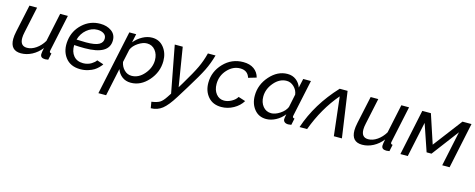

<svg xmlns="http://www.w3.org/2000/svg" viewBox="-34 -1211 5233 2115"><g transform="rotate(15 2582.5 -153.5)"><path d="M33 -122Q33 -157 44 -209L111 -522H198L135 -226Q126 -186 126 -157Q126 -66 204 -66Q255 -66 306 -101Q357 -136 392 -195L461 -522H549L461 -108Q459 -98 459 -95Q459 -77 481 -76L465 0Q435 4 430 4Q375 4 375 -40Q375 -59 386 -112Q341 -54 280 -22Q219 10 155 10Q33 10 33 -122Z M845 -62Q872 -62 897 -69.5Q922 -77 938 -87.5Q954 -98 966 -108Q978 -118 983 -126L988 -133L1064 -108Q1061 -103 1055.5 -95Q1050 -87 1030 -67Q1010 -47 985.5 -31.5Q961 -16 919.5 -3Q878 10 832 10Q717 10 659 -68.5Q601 -147 617 -262Q632 -375 717 -453Q802 -531 918 -531Q994 -531 1046 -494Q1098 -457 1098 -390Q1098 -226 819 -226Q758 -226 699 -230Q697 -154 735.5 -108Q774 -62 845 -62ZM905 -459Q839 -459 784 -413Q729 -367 709 -295Q768 -292 817 -292Q922 -292 965 -317Q1008 -342 1006 -388Q1005 -422 976.5 -440.5Q948 -459 905 -459Z M1250 -522H1328L1307 -424Q1348 -473 1401.5 -502Q1455 -531 1510 -531Q1593 -531 1643.5 -467.5Q1694 -404 1694 -313Q1694 -187 1607.5 -88.5Q1521 10 1407 10Q1349 10 1308 -21Q1267 -52 1249 -103L1182 213H1094ZM1602 -299Q1602 -365 1566 -410Q1530 -455 1471 -455Q1425 -455 1372 -420Q1319 -385 1299 -338L1267 -189Q1277 -136 1312.5 -101Q1348 -66 1396 -66Q1477 -66 1539.5 -139.5Q1602 -213 1602 -299Z M1682 153Q1745 144 1775.5 125.5Q1806 107 1840 55L1869 11L1768 -522H1859L1931 -79L1965 -135Q2048 -273 2085.5 -352Q2123 -431 2146 -522H2233Q2206 -425 2166 -344Q2126 -263 2027 -103L1947 26Q1879 136 1823.5 179.5Q1768 223 1694 224Z M2234 -211Q2234 -339 2325.5 -435Q2417 -531 2549 -531Q2624 -531 2671.5 -497Q2719 -463 2734 -404L2643 -377Q2619 -455 2534 -455Q2452 -455 2388.5 -386Q2325 -317 2325 -222Q2325 -154 2360 -110Q2395 -66 2451 -66Q2493 -66 2536 -90Q2579 -114 2597 -147L2678 -121Q2643 -63 2577.5 -26.5Q2512 10 2439 10Q2343 10 2288.5 -53Q2234 -116 2234 -211Z M2765 -207Q2765 -333 2853 -432Q2941 -531 3054 -531Q3111 -531 3152 -499.5Q3193 -468 3210 -418L3233 -522H3321L3233 -108Q3231 -98 3231 -95Q3231 -77 3253 -76L3237 0Q3207 4 3202 4Q3175 4 3160 -8.5Q3145 -21 3145 -41Q3145 -57 3154 -98Q3115 -48 3060 -19Q3005 10 2951 10Q2866 10 2815.5 -52.5Q2765 -115 2765 -207ZM3161 -183 3192 -333Q3185 -384 3147.5 -419.5Q3110 -455 3064 -455Q2983 -455 2920.5 -381.5Q2858 -308 2858 -221Q2858 -155 2894 -110.5Q2930 -66 2989 -66Q3034 -66 3087.5 -101Q3141 -136 3161 -183Z M3331 0Q3425 -282 3649 -522H3739L3814 0H3722L3671 -441Q3511 -254 3417 0Z M3924 -122Q3924 -157 3935 -209L4002 -522H4089L4026 -226Q4017 -186 4017 -157Q4017 -66 4095 -66Q4146 -66 4197 -101Q4248 -136 4283 -195L4352 -522H4440L4352 -108Q4350 -98 4350 -95Q4350 -77 4372 -76L4356 0Q4326 4 4321 4Q4266 4 4266 -40Q4266 -59 4277 -112Q4232 -54 4171 -22Q4110 10 4046 10Q3924 10 3924 -122Z M4481 0 4591 -522H4689L4798 -192L5049 -522H5152L5042 0H4958L5042 -399L4811 -93H4755L4650 -401L4565 0Z"/></g></svg>

Font: Raleway-v4020 Medium
Style: Italic
Weight: 500
Italic angle: -12°
Designer: Matt McInerney, Pablo Impallari, Rodrigo Fuenzalida
Foundry: Matt McInerney, Pablo Impallari, Rodrigo Fuenzalida
Version: Version 4.020;PS 004.020;hotconv 1.0.88;makeotf.lib2.5.64775